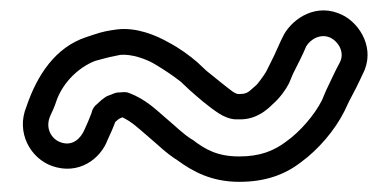

<svg xmlns="http://www.w3.org/2000/svg" viewBox="-20 -472 767 378"><path d="M171 -267C165 -263 161 -255 160 -249C155 -236 152 -229 146 -216C139 -200 123 -183 99 -192C82 -198 68 -219 79 -244C82 -251 87 -260 92 -276C105 -310 134 -339 167 -352L178 -355C188 -358 201 -361 217 -364C239 -366 268 -356 286 -345C301 -336 321 -323 336 -311L353 -295C370 -280 389 -263 412 -248C420 -243 433 -237 445 -237H453C485 -237 506 -256 517 -267C531 -279 543 -296 549 -308L557 -327C566 -345 575 -362 583 -381C592 -396 613 -407 632 -397C647 -389 659 -368 649 -349C639 -331 631 -312 622 -294L614 -275C599 -245 570 -212 543 -193C519 -175 492 -164 451 -164C409 -164 385 -177 359 -197C358 -197 358 -198 357 -198C341 -208 325 -224 306 -240C287 -256 268 -276 234 -289C226 -292 221 -290 214 -290C206 -290 201 -286 194 -284C186 -282 172 -268 171 -267ZM221 -241C240 -232 253 -219 273 -202C290 -188 306 -171 330 -156C360 -134 397 -114 451 -114C502 -114 541 -128 573 -153C606 -177 639 -215 658 -253L667 -272C676 -289 685 -306 694 -326C720 -375 689 -425 655 -442C604 -468 557 -436 539 -404C530 -387 523 -368 513 -349L504 -331C500 -324 487 -306 484 -304C471 -293 468 -287 453 -287H448C444 -288 443 -289 439 -291C424 -302 406 -317 386 -333L369 -349C354 -362 334 -377 311 -389C288 -402 249 -419 210 -414C195 -412 182 -410 162 -403L150 -399C89 -379 53 -324 32 -262C11 -211 40 -160 83 -145C135 -127 178 -159 192 -197C196 -206 201 -216 207 -232C213 -237 213 -238 221 -241Z"/></svg>

Font: Blanket
Style: BdOutline
Weight: 700
Foundry: Cannot Into Space Fonts
Version: Version 0.9